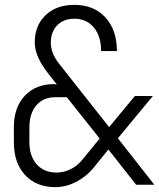

<svg xmlns="http://www.w3.org/2000/svg" viewBox="-20 -760 655 790"><path d="M208 10Q129 10 83 -40Q37 -90 37 -175V-236Q37 -318 82 -366Q127 -414 203 -414L214 -412L175 -462Q123 -529 123 -585Q123 -655 167.5 -697.5Q212 -740 286 -740Q366 -740 413.5 -688.5Q461 -637 461 -550H396Q396 -611 366 -647Q336 -683 286 -683Q242 -683 215.5 -656Q189 -629 189 -584Q189 -541 223 -498L429 -237L535 -365H609L465 -191L615 0H540L426 -145L362 -66Q332 -31 291 -10.5Q250 10 208 10ZM213 -50Q243 -50 271 -64Q299 -78 319 -103L390 -190L255 -360H208Q158 -360 129.5 -326.5Q101 -293 101 -236V-175Q101 -118 131 -84Q161 -50 213 -50Z"/></svg>

Font: JetBrains Mono NL ExtraLight
Style: Regular
Weight: 200
Designer: Philipp Nurullin, Konstantin Bulenkov
Foundry: JetBrains
Version: Version 2.304; ttfautohint (v1.8.4.7-5d5b)